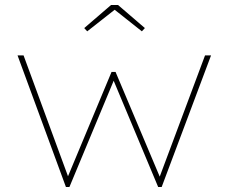

<svg xmlns="http://www.w3.org/2000/svg" viewBox="-20 -746 913 766"><path d="M243 0 50 -525H74L256 -30H246L425 -459H441L622 -30H613L798 -525H822L625 0H611L428 -437H439L257 0ZM328 -621 316 -634 423 -726H451L558 -634L546 -621L430 -713H445Z"/></svg>

Font: Lexend Giga Thin
Style: Regular
Weight: 250
Version: Version 1.007